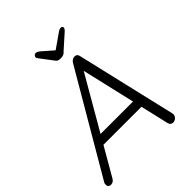

<svg xmlns="http://www.w3.org/2000/svg" viewBox="-271 -1022 1160 1160"><g transform="rotate(-45 309.5 -442.0)"><path d="M376 -623 26.4 -18.6Q20.5 -8.8 12.7 -3.9Q4.9 1 -4.9 1Q-18.6 1 -23.9 -6.3Q-29.3 -13.7 -28.3 -25.4Q-28.3 -30.3 -25.4 -37.1L352.5 -682.6Q359.4 -693.4 368.2 -698.2Q377 -703.1 386.7 -703.1Q396.5 -703.1 402.8 -697.8Q409.2 -692.4 411.1 -682.6L561.5 -40Q562.5 -34.2 561.5 -28.3Q558.6 -14.6 547.9 -6.8Q537.1 1 525.4 1Q515.6 1 509.3 -4.4Q502.9 -9.8 500 -18.6L358.4 -627ZM116.2 -202.1 152.3 -260.7H461.9L463.9 -202.1ZM320.3 -801.8 420.9 -872.1Q429.7 -878.9 437 -881.8Q444.3 -884.8 450.2 -884.8Q458 -884.8 461.4 -880.4Q464.8 -876 463.9 -870.1Q462.9 -866.2 460.4 -862.3Q458 -858.4 453.1 -853.5L361.3 -771.5Q354.5 -762.7 345.2 -758.3Q335.9 -753.9 325.2 -753.9H314.5Q303.7 -753.9 296.4 -757.8Q289.1 -761.7 283.2 -771.5L221.7 -852.5Q217.8 -857.4 216.8 -861.3Q215.8 -865.2 216.8 -869.1Q217.8 -875 223.1 -879.4Q228.5 -883.8 235.4 -883.8Q246.1 -883.8 260.7 -872.1L337.9 -804.7Z"/></g></svg>

Font: Quicksand
Style: Italic
Weight: 400
Designer: Andrew Paglinawan
Foundry: Andrew Paglinawan
Version: Version 3.006